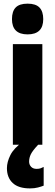

<svg xmlns="http://www.w3.org/2000/svg" viewBox="-20 -796 305 1056"><path d="M131.8 -775.9Q176.8 -775.9 197.3 -754.4Q217.8 -732.9 217.8 -690.9Q217.8 -606.9 131.8 -606.9Q45.9 -606.9 45.9 -690.9Q45.9 -733.9 66.4 -754.9Q86.9 -775.9 131.8 -775.9ZM212.9 -553.2V0H50.8V-553.2ZM140.1 92.8Q140.1 109.4 150.9 121.1Q161.6 132.8 181.2 132.8Q194.8 132.8 203.6 129.6Q212.4 126.5 220.2 122.1V225.1Q208 230 189 235.1Q169.9 240.2 145 240.2Q81.5 240.2 49.8 210.4Q18.1 180.7 18.1 128.9Q18.1 95.2 37.1 56.9Q56.2 18.6 106.9 -17.1L189.9 0Q159.2 32.7 149.7 52.2Q140.1 71.8 140.1 92.8Z"/></svg>

Font: Open Sans Condensed ExtraBold
Style: Regular
Weight: 800
Width: 3
Designer: Monotype Design Team
Foundry: Monotype Imaging Inc.
Version: Version 3.000; ttfautohint (v1.8.4)